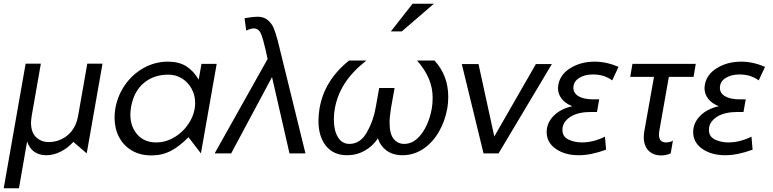

<svg xmlns="http://www.w3.org/2000/svg" viewBox="-27 -826 4162 1034"><path d="M-7 188 111 -483H193L144 -204Q140 -176 140 -166Q140 -113 167.5 -87Q195 -61 235 -61Q293 -61 337.5 -98Q382 -135 394 -204L443 -483H525L440 0L368 -62Q340 -30 301 -10Q262 10 222 10Q185 10 158 -8.5Q131 -27 119 -64L75 188Z M880 -424Q920 -424 953 -403.5Q986 -383 1005 -348Q1024 -313 1024 -272Q1024 -219 994.5 -169.5Q965 -120 916.5 -89.5Q868 -59 814 -59Q750 -59 712.5 -101.5Q675 -144 675 -210Q675 -223 679 -251Q694 -334 747.5 -379Q801 -424 880 -424ZM1140 -482H1058L1043 -397Q1015 -445 975.5 -469.5Q936 -494 878 -494Q808 -494 747.5 -460.5Q687 -427 646.5 -369Q606 -311 594 -241Q590 -218 590 -192Q590 -134 614 -88Q638 -42 683 -15.5Q728 11 789 11Q846 11 893 -13.5Q940 -38 988 -87L1055 0Z M1129 0H1218L1438 -411L1532 0H1618L1469 -606Q1458 -648 1447.5 -673.5Q1437 -699 1415.5 -717.5Q1394 -736 1359 -736Q1338 -736 1290 -728L1299 -661Q1323 -673 1339 -673Q1366 -673 1378 -645Q1390 -617 1404 -555Q1410 -525 1414 -509V-508Z M2015 -352 1996 -246Q1984 -175 1948.5 -113Q1913 -51 1855 -51Q1815 -51 1793 -87Q1771 -123 1771 -182Q1771 -215 1776 -240Q1789 -314 1830 -377.5Q1871 -441 1946 -500H1853Q1720 -394 1694 -243Q1688 -207 1688 -175Q1688 -91 1728.5 -40.5Q1769 10 1842 10Q1894 10 1938 -15Q1982 -40 2008 -81Q2022 -39 2056 -14.5Q2090 10 2141 10Q2200 10 2250.5 -23Q2301 -56 2335 -113.5Q2369 -171 2382 -243Q2387 -271 2387 -305Q2387 -419 2313 -500H2219Q2262 -451 2282.5 -402Q2303 -353 2303 -299Q2303 -265 2298 -240Q2283 -158 2242.5 -104.5Q2202 -51 2150 -51Q2115 -51 2093 -78Q2071 -105 2071 -167Q2071 -196 2079 -246L2098 -352ZM2078 -657H2137L2310 -806H2195Z M2945 -481H2859L2635 -91L2550 -481H2460L2577 0H2658Z M3002 -126Q3002 -90 3034.5 -74.5Q3067 -59 3107 -59Q3168 -59 3231 -90L3237 -20Q3156 10 3090 10Q3015 10 2966 -24.5Q2917 -59 2917 -114Q2917 -164 2954.5 -202Q2992 -240 3055 -254Q3017 -269 2997.5 -294.5Q2978 -320 2978 -352Q2978 -358 2980 -370Q2990 -426 3046 -460Q3102 -494 3176 -494Q3238 -494 3304 -466L3270 -393Q3227 -425 3166 -425Q3121 -425 3091 -405.5Q3061 -386 3061 -353Q3061 -324 3089 -307.5Q3117 -291 3168 -291H3200L3188 -223H3157Q3088 -223 3048.5 -199Q3009 -175 3003 -140Q3002 -135 3002 -126Z M3720 -482 3708 -412H3575L3524 -123Q3522 -115 3522 -100Q3522 -59 3560 -59Q3583 -59 3597 -69L3585 0Q3560 11 3534 11Q3490 11 3465 -15.5Q3440 -42 3440 -88Q3440 -104 3443 -120L3495 -412H3367L3379 -482Z M3791 -126Q3791 -90 3823.5 -74.5Q3856 -59 3896 -59Q3957 -59 4020 -90L4026 -20Q3945 10 3879 10Q3804 10 3755 -24.5Q3706 -59 3706 -114Q3706 -164 3743.5 -202Q3781 -240 3844 -254Q3806 -269 3786.5 -294.5Q3767 -320 3767 -352Q3767 -358 3769 -370Q3779 -426 3835 -460Q3891 -494 3965 -494Q4027 -494 4093 -466L4059 -393Q4016 -425 3955 -425Q3910 -425 3880 -405.5Q3850 -386 3850 -353Q3850 -324 3878 -307.5Q3906 -291 3957 -291H3989L3977 -223H3946Q3877 -223 3837.5 -199Q3798 -175 3792 -140Q3791 -135 3791 -126Z"/></svg>

Font: Geom Light
Style: Italic
Weight: 300
Italic angle: -10°
Version: Version 1.102